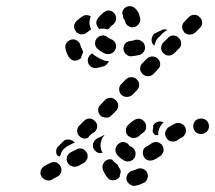

<svg xmlns="http://www.w3.org/2000/svg" viewBox="-20 -580 697 622"><path d="M457 -1Q459 -5 459 -10Q459 -15 457 -20Q453 -29 443 -33Q433 -37 424 -32Q417 -29 409 -27Q404 -26 400 -23Q396 -20 394 -16Q391 -12 390 -7Q389 -2 390 3Q393 13 402 18Q411 24 421 21Q433 19 444 13Q449 11 452 8Q456 4 457 -1ZM176 -41Q174 -46 170 -49Q167 -52 162 -54Q157 -55 152 -55Q147 -54 143 -52L125 -43Q120 -40 117 -36Q114 -33 112 -28Q111 -23 111 -18Q112 -13 114 -9Q119 0 129 3Q139 7 148 2L166 -8Q175 -12 178 -22Q181 -32 176 -41ZM343 4Q338 3 334 1Q330 -2 327 -6Q318 -17 313 -31Q312 -36 312 -41Q312 -46 315 -50Q317 -55 321 -58Q324 -61 329 -63Q332 -64 336 -64Q340 -64 343 -63Q348 -56 356 -50Q358 -48 361 -47Q363 -41 366 -36Q369 -33 370 -30Q371 -26 371 -22Q369 -16 368 -10Q368 -9 368 -8Q366 -6 365 -4Q363 -3 362 -1Q358 2 353 3Q348 4 343 4ZM263 -66Q264 -71 264 -76Q264 -81 261 -85Q256 -95 247 -98Q237 -101 228 -96L210 -87Q200 -82 197 -72Q194 -62 199 -53Q204 -44 214 -41Q223 -38 233 -42L251 -52Q255 -54 258 -58Q261 -62 263 -66ZM393 -57Q398 -57 403 -58Q407 -60 411 -63Q415 -67 417 -71Q421 -81 418 -90Q414 -100 405 -105Q402 -106 401 -107Q401 -107 400 -107Q395 -116 385 -119Q375 -122 367 -116Q358 -111 355 -101Q352 -91 357 -82Q362 -74 370 -68Q376 -63 384 -59Q388 -57 393 -57ZM510 -91Q510 -96 509 -101Q508 -106 505 -110Q502 -114 498 -116Q494 -119 489 -120Q484 -120 479 -119Q474 -118 470 -115Q464 -110 457 -107Q448 -103 444 -94Q441 -84 445 -74Q447 -70 450 -66Q454 -63 459 -61Q463 -59 468 -60Q473 -60 478 -62Q489 -67 500 -75Q504 -78 506 -82Q509 -86 510 -91ZM162 -92Q163 -101 170 -107L184 -121Q188 -125 192 -127Q197 -128 202 -128Q207 -128 211 -126Q216 -124 219 -121Q220 -120 221 -120Q221 -119 222 -118Q219 -117 217 -116L199 -107Q191 -102 185 -96Q179 -88 176 -79Q175 -76 174 -73Q172 -74 169 -75Q167 -75 166 -76Q161 -83 162 -92ZM284 -97Q281 -102 281 -106Q281 -111 282 -116Q284 -121 287 -125Q290 -129 294 -131L312 -140Q314 -141 316 -142Q317 -142 319 -143Q317 -141 316 -139Q310 -132 308 -123Q305 -114 306 -104Q307 -94 312 -86Q312 -85 312 -85Q309 -84 305 -84Q302 -84 298 -85Q294 -86 290 -90Q286 -93 284 -97ZM581 -148Q583 -153 582 -158Q582 -163 580 -168Q575 -177 566 -180Q556 -184 546 -179Q535 -174 525 -167Q517 -160 515 -150Q514 -140 520 -132Q523 -128 527 -125Q531 -122 536 -122Q541 -121 546 -122Q551 -123 555 -126Q561 -131 568 -134Q573 -136 576 -140Q579 -144 581 -148ZM237 -139Q230 -146 230 -156Q230 -167 238 -174L252 -188Q259 -196 270 -196Q280 -196 287 -188Q295 -181 295 -170Q294 -160 287 -153L286 -152L284 -151Q276 -147 270 -140Q267 -137 265 -134Q263 -132 260 -132Q258 -131 255 -131Q250 -131 245 -133Q241 -135 237 -139ZM412 -133Q417 -133 421 -134Q426 -136 430 -139Q436 -145 442 -149Q451 -154 453 -164Q455 -175 450 -183Q444 -192 434 -195Q424 -197 415 -191Q405 -185 396 -176Q388 -169 388 -159Q387 -148 394 -141Q395 -140 395 -140Q396 -139 396 -139Q401 -137 406 -134Q408 -133 409 -133Q410 -133 412 -133ZM482 -143Q479 -145 477 -149Q475 -152 474 -156Q474 -157 475 -159Q477 -166 476 -173Q477 -175 478 -176Q478 -177 479 -178Q483 -182 487 -184Q492 -186 497 -187Q500 -187 504 -186Q507 -185 510 -183Q504 -178 500 -172Q495 -164 493 -154Q492 -148 493 -142Q492 -142 492 -142Q487 -143 482 -142Q482 -143 482 -143ZM650 -153Q653 -157 655 -161Q657 -166 657 -171Q657 -181 650 -189Q642 -196 632 -196H631Q626 -196 621 -194Q616 -192 613 -189Q609 -185 608 -181Q606 -176 606 -171Q606 -161 613 -153Q620 -146 631 -146H632Q637 -146 642 -148Q646 -150 650 -153ZM305 -206Q309 -202 313 -201Q318 -199 323 -199Q328 -199 333 -200Q337 -202 341 -206L355 -220Q363 -227 363 -238Q363 -248 355 -255Q348 -263 338 -263Q327 -263 320 -256L306 -241Q298 -234 298 -224Q298 -213 305 -206ZM373 -273Q381 -266 391 -266Q401 -266 409 -273L423 -287Q431 -295 431 -305Q431 -315 423 -323Q416 -330 406 -330Q395 -330 388 -323L374 -309Q366 -301 366 -291Q366 -281 373 -273ZM441 -341Q449 -333 459 -333Q469 -333 477 -340L491 -355Q499 -362 499 -372Q499 -383 491 -390Q484 -397 474 -397Q463 -397 456 -390L442 -376Q434 -369 434 -358Q434 -348 441 -341ZM333 -382Q332 -382 331 -382Q321 -382 313 -386Q296 -393 283 -403Q281 -405 279 -407Q271 -403 267 -395Q263 -388 265 -379Q267 -369 276 -363Q284 -358 294 -360Q306 -362 318 -366Q323 -368 327 -373Q331 -377 333 -382ZM218 -384Q214 -385 210 -388Q205 -391 203 -395Q195 -408 192 -423Q191 -428 192 -433Q193 -437 196 -442Q198 -446 203 -448Q207 -451 212 -452Q222 -454 230 -448Q239 -442 241 -432Q242 -427 245 -422Q247 -419 248 -416Q249 -412 249 -409Q244 -401 243 -393Q243 -393 243 -393Q242 -391 240 -390Q239 -389 237 -388Q233 -385 228 -384Q223 -383 218 -384ZM449 -432Q447 -442 438 -447Q429 -453 419 -451Q410 -448 402 -447Q391 -446 385 -438Q379 -429 380 -419Q382 -409 390 -403Q398 -396 408 -398Q419 -399 431 -402Q441 -404 446 -413Q452 -422 449 -432ZM509 -408Q517 -400 527 -400Q537 -400 545 -408L559 -422Q567 -429 567 -439Q567 -450 559 -457Q552 -465 542 -465Q531 -465 524 -457L510 -443Q502 -436 502 -425Q502 -415 509 -408ZM354 -420Q358 -430 354 -440Q350 -449 340 -453Q333 -456 329 -459Q321 -466 311 -465Q301 -464 294 -456Q287 -448 288 -438Q289 -427 297 -421Q307 -412 321 -406Q331 -403 341 -407Q350 -411 354 -420ZM513 -485Q508 -485 503 -482Q494 -478 486 -474Q476 -470 473 -460Q469 -450 473 -441Q474 -438 476 -436Q478 -434 480 -432Q481 -438 484 -444Q487 -453 494 -459L508 -473Q515 -480 523 -483Q518 -485 513 -485ZM570 -493Q570 -488 572 -483Q574 -479 577 -475Q585 -468 595 -468Q605 -468 613 -475L627 -489Q631 -493 633 -497Q635 -502 635 -507Q635 -512 633 -516Q631 -521 627 -524Q620 -532 610 -532Q599 -532 592 -525L578 -510Q574 -507 572 -502Q570 -498 570 -493ZM247 -527Q237 -520 228 -512Q221 -505 220 -495Q220 -484 227 -477Q228 -475 229 -474Q230 -473 232 -473Q235 -471 239 -469Q240 -469 241 -469Q243 -469 244 -469Q249 -468 254 -470Q258 -472 262 -475Q268 -480 275 -485Q271 -493 270 -502Q269 -511 272 -521Q273 -524 274 -527Q268 -531 260 -531Q253 -531 247 -527ZM292 -504Q292 -509 293 -514Q295 -518 298 -522Q306 -532 316 -540Q320 -543 324 -545Q329 -546 334 -546Q339 -545 343 -543Q348 -540 351 -536Q357 -528 356 -518Q355 -508 347 -501Q341 -497 336 -491Q335 -489 333 -487Q331 -486 329 -485Q329 -485 328 -485Q319 -488 309 -487Q306 -487 303 -486Q302 -486 302 -487Q302 -487 301 -487Q297 -490 295 -495Q293 -499 292 -504ZM418 -553Q424 -547 429 -538Q432 -530 434 -521Q435 -517 434 -512Q433 -507 430 -503Q427 -499 423 -496Q419 -493 414 -492Q409 -491 404 -492Q399 -494 395 -496Q391 -499 388 -503Q386 -507 385 -512Q384 -515 383 -516Q383 -517 383 -517Q383 -517 383 -517Q382 -518 381 -519Q380 -521 379 -522Q379 -529 377 -535Q376 -537 376 -538Q376 -542 378 -546Q380 -549 382 -552Q390 -560 400 -560Q410 -560 418 -553Z"/></svg>

Font: FRB American Cursive Guidelines Dashed Black
Style: Bold Italic
Weight: 900
Italic angle: -25°
Version: Version 2.0;Modular Font Editor K font №1